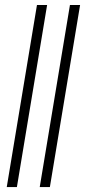

<svg xmlns="http://www.w3.org/2000/svg" viewBox="-20 -756 357 776"><path d="M170.4 -735.8 48.3 0H7.3L129.4 -735.8ZM303.7 -735.8 181.6 0H140.6L262.7 -735.8Z"/></svg>

Font: Inter 20pt ExtraLight
Style: Italic
Weight: 250
Italic angle: -9.3988°
Version: Version 4.001;git-66647c0bb